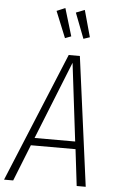

<svg xmlns="http://www.w3.org/2000/svg" viewBox="-77 -970 612 1012"><g transform="rotate(5 229.0 -464.5)"><path d="M271 -783.2 238.8 -771 182.1 -910.2 227.1 -929.2ZM369.1 -787.1 335.9 -775.9 284.2 -910.2 330.1 -928.2ZM368.2 0 345.2 -192.9H108.9L32.2 0H-16.1L266.1 -684.1H325.2L416 0ZM125 -232.9H339.8L290 -645Z"/></g></svg>

Font: Fira Sans Compressed ExtraLight
Style: Italic
Weight: 250
Width: 3
Italic angle: -8°
Designer: Carrois Corporate & Edenspiekermann AG
Foundry: Carrois Corporate GbR & Edenspiekermann AG
Version: Version 4.203;PS 004.203;hotconv 1.0.88;makeotf.lib2.5.64775